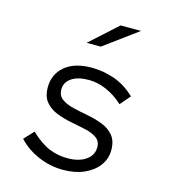

<svg xmlns="http://www.w3.org/2000/svg" viewBox="-110 -816 819 915"><g transform="rotate(15 300.0 -358.0)"><path d="M284 10Q221 10 162.5 -15Q104 -40 63 -84L107 -131Q157 -84 200 -66.5Q243 -49 290 -49Q347 -49 381 -73Q415 -97 415 -136Q415 -166 393 -181.5Q371 -197 337 -204.5Q303 -212 264 -219.5Q225 -227 191 -240.5Q157 -254 135 -280Q113 -306 113 -352Q113 -416 160 -456Q207 -496 292 -496Q351 -496 406.5 -476Q462 -456 507 -412L464 -362Q425 -398 381 -417Q337 -436 295 -436Q240 -436 209 -415Q178 -394 178 -359Q178 -328 200 -312Q222 -296 257 -287.5Q292 -279 330.5 -272Q369 -265 404 -251.5Q439 -238 461 -212Q483 -186 483 -140Q483 -97 457.5 -63Q432 -29 387.5 -9.5Q343 10 284 10ZM237 -604 372 -726H473L307 -604Z"/></g></svg>

Font: Red Hat Mono
Style: Italic
Weight: 300
Italic angle: -12°
Monospace: yes
Designer: Pentagram, MCKL
Foundry: Pentagram, MCKL
Version: Version 1.023